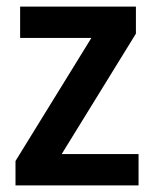

<svg xmlns="http://www.w3.org/2000/svg" viewBox="-20 -562 468 582"><path d="M400 0V-95H167L392 -460V-542H41V-447H257L27 -74V0Z"/></svg>

Font: Noto Sans Gujarati UI SemiCondensed SemiBold
Style: Regular
Weight: 600
Width: 4
Designer: Jelle Bosma - Monotype Design Team, Universal Thirst
Foundry: Monotype Imaging Inc.
Version: Version 2.106